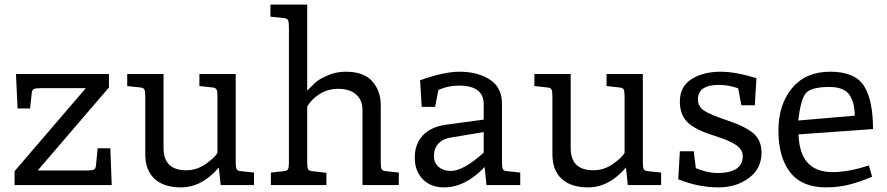

<svg xmlns="http://www.w3.org/2000/svg" viewBox="-20 -800 3833 830"><path d="M351 -419H156Q134 -419 126 -415Q118 -411 117 -396L110 -331H56L49 -480H451V-422L143 -63H356Q378 -63 386 -67Q394 -71 395 -86L402 -159H457L463 0H43V-60Z M920 -139V-384Q920 -406 916 -413.5Q912 -421 897 -422L842 -428V-480H999V-98Q999 -76 1003 -68.5Q1007 -61 1022 -60L1078 -54V0H934L926 -76Q853 10 762 10Q688 10 648 -27Q608 -64 608 -133V-384Q608 -406 604 -413.5Q600 -421 585 -422L530 -428V-480H687V-160Q687 -64 785 -64Q831 -64 870 -91.5Q909 -119 920 -139Z M1704 0H1547V-324Q1547 -368 1519 -392Q1491 -416 1442 -416Q1397 -416 1361 -393Q1325 -370 1308 -339V-98Q1308 -76 1312 -68.5Q1316 -61 1331 -60L1391 -53V0H1151V-54L1206 -60Q1221 -61 1225 -68.5Q1229 -76 1229 -98V-683Q1229 -705 1225 -713Q1221 -721 1206 -722L1149 -728V-780H1308V-408Q1330 -431 1345 -444.5Q1360 -458 1396.5 -474Q1433 -490 1474 -490Q1553 -490 1589.5 -448.5Q1626 -407 1626 -344V-98Q1626 -76 1630 -68.5Q1634 -61 1649 -60L1704 -54Z M2150 -352V-98Q2150 -76 2154 -68.5Q2158 -61 2173 -60L2229 -54V0H2083L2075 -78Q1992 10 1899 10Q1842 10 1807.5 -25.5Q1773 -61 1773 -118Q1773 -178 1808 -215Q1843 -252 1909 -261L2071 -283V-350Q2071 -430 1963 -430Q1917 -430 1875 -411L1861 -338H1803L1796 -453Q1899 -490 1966 -490Q2045 -490 2097.5 -456Q2150 -422 2150 -352ZM2071 -229 1932 -206Q1896 -201 1876 -180Q1856 -159 1856 -126Q1856 -95 1876.5 -78Q1897 -61 1929 -61Q1983 -61 2071 -140Z M2680 -139V-384Q2680 -406 2676 -413.5Q2672 -421 2657 -422L2602 -428V-480H2759V-98Q2759 -76 2763 -68.5Q2767 -61 2782 -60L2838 -54V0H2694L2686 -76Q2613 10 2522 10Q2448 10 2408 -27Q2368 -64 2368 -133V-384Q2368 -406 2364 -413.5Q2360 -421 2345 -422L2290 -428V-480H2447V-160Q2447 -64 2545 -64Q2591 -64 2630 -91.5Q2669 -119 2680 -139Z M3096 -490Q3160 -490 3250 -462L3243 -345H3185L3171 -418Q3131 -433 3088 -433Q2997 -433 2997 -370Q2997 -339 3025 -321Q3053 -303 3120 -281Q3201 -254 3236.5 -224Q3272 -194 3272 -140Q3272 -71 3217.5 -30.5Q3163 10 3086 10Q2999 10 2912 -25L2919 -146H2979L2988 -73Q3040 -52 3080 -52Q3191 -52 3191 -125Q3191 -154 3160.5 -174Q3130 -194 3069 -213Q2985 -239 2952 -271.5Q2919 -304 2919 -361Q2919 -426 2969.5 -458Q3020 -490 3096 -490Z M3754 -242 3432 -219Q3437 -56 3579 -56Q3649 -56 3736 -85L3750 -36Q3748 -35 3732 -28.5Q3716 -22 3700 -16.5Q3684 -11 3661 -4.5Q3638 2 3609.5 6Q3581 10 3551 10Q3446 10 3395.5 -55.5Q3345 -121 3345 -235Q3345 -348 3404 -419Q3463 -490 3569 -490Q3676 -490 3715 -428.5Q3754 -367 3754 -242ZM3431 -279 3675 -300Q3675 -356 3652 -390Q3629 -424 3565 -424Q3486 -424 3463.5 -397Q3441 -370 3431 -279Z"/></svg>

Font: Enriqueta
Style: Regular
Weight: 400
Designer: Viviana Monsalve, Gustavo Ibarra
Foundry: Viviana Monsalve, Gustavo Ibarra
Version: Version 1.002